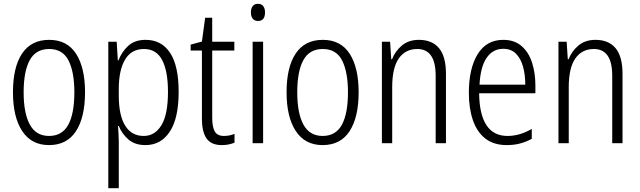

<svg xmlns="http://www.w3.org/2000/svg" viewBox="-20 -751 3356 1007"><path d="M426 -267Q426 -136 378.5 -63Q331 10 237 10Q145 10 96.5 -63.5Q48 -137 48 -267Q48 -399 96 -470.5Q144 -542 238 -542Q332 -542 379 -469Q426 -396 426 -267ZM104 -267Q104 -157 136.5 -97.5Q169 -38 237 -38Q306 -38 338 -96.5Q370 -155 370 -267Q370 -373 339.5 -433.5Q309 -494 238 -494Q168 -494 136 -435.5Q104 -377 104 -267Z M744 -542Q827 -542 872 -474Q917 -406 917 -269Q917 -131 870.5 -60.5Q824 10 743 10Q687 10 653 -20Q619 -50 603 -90H599Q600 -72 601.5 -50.5Q603 -29 603 -8V236H548V-532H592L598 -434H601Q619 -480 653 -511Q687 -542 744 -542ZM735 -494Q669 -494 636 -438.5Q603 -383 603 -285V-249Q603 -146 636.5 -92Q670 -38 734 -38Q792 -38 826.5 -94Q861 -150 861 -269Q861 -378 830.5 -436Q800 -494 735 -494Z M1155 -38Q1170 -38 1184.5 -41Q1199 -44 1210 -49V-3Q1197 3 1180 6.5Q1163 10 1143 10Q1088 10 1063.5 -24.5Q1039 -59 1039 -130V-486H980V-517L1039 -533L1056 -658H1093V-532H1209V-486H1093V-133Q1093 -85 1106.5 -61.5Q1120 -38 1155 -38Z M1333 -731Q1352 -731 1361 -718.5Q1370 -706 1370 -686Q1370 -641 1333 -641Q1315 -641 1305.5 -653Q1296 -665 1296 -686Q1296 -706 1305 -718.5Q1314 -731 1333 -731ZM1360 -532V0H1305V-532Z M1861 -267Q1861 -136 1813.5 -63Q1766 10 1672 10Q1580 10 1531.5 -63.5Q1483 -137 1483 -267Q1483 -399 1531 -470.5Q1579 -542 1673 -542Q1767 -542 1814 -469Q1861 -396 1861 -267ZM1539 -267Q1539 -157 1571.5 -97.5Q1604 -38 1672 -38Q1741 -38 1773 -96.5Q1805 -155 1805 -267Q1805 -373 1774.5 -433.5Q1744 -494 1673 -494Q1603 -494 1571 -435.5Q1539 -377 1539 -267Z M2177 -542Q2246 -542 2282.5 -498.5Q2319 -455 2319 -363V0H2265V-353Q2265 -425 2240.5 -459.5Q2216 -494 2169 -494Q2106 -494 2071.5 -444.5Q2037 -395 2037 -294V0H1983V-532H2026L2032 -440H2036Q2052 -482 2087.5 -512Q2123 -542 2177 -542Z M2620 -542Q2678 -542 2715.5 -509.5Q2753 -477 2770.5 -422.5Q2788 -368 2788 -303V-262H2493Q2494 -152 2531 -95Q2568 -38 2642 -38Q2706 -38 2769 -75V-23Q2740 -7 2708 1.5Q2676 10 2638 10Q2570 10 2526 -24Q2482 -58 2460.5 -120Q2439 -182 2439 -264Q2439 -391 2485 -466.5Q2531 -542 2620 -542ZM2620 -495Q2565 -495 2532.5 -448Q2500 -401 2495 -307H2735Q2735 -359 2723 -402Q2711 -445 2685.5 -470Q2660 -495 2620 -495Z M3103 -542Q3172 -542 3208.5 -498.5Q3245 -455 3245 -363V0H3191V-353Q3191 -425 3166.5 -459.5Q3142 -494 3095 -494Q3032 -494 2997.5 -444.5Q2963 -395 2963 -294V0H2909V-532H2952L2958 -440H2962Q2978 -482 3013.5 -512Q3049 -542 3103 -542Z"/></svg>

Font: Noto Sans Myanmar UI Condensed Light
Style: Regular
Weight: 300
Width: 3
Designer: Monotype Design Team
Foundry: Monotype Imaging Inc.
Version: Version 2.103; ttfautohint (v1.8.4.7-5d5b)